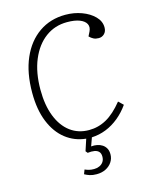

<svg xmlns="http://www.w3.org/2000/svg" viewBox="-136 -803 880 1119"><g transform="rotate(-15 303.5 -243.5)"><path d="M306 229Q282 229 265 223.5Q248 218 234 210L244 184Q255 189 268 192.5Q281 196 299 196Q316 196 331 189.5Q346 183 355 170Q364 157 364 138Q364 119 354.5 108.5Q345 98 327.5 95Q310 92 287 95L277 83L300 13Q231 6 178 -35.5Q125 -77 95 -150.5Q65 -224 65 -326Q65 -447 103 -534Q141 -621 209.5 -668.5Q278 -716 369 -716Q421 -716 467 -699Q513 -682 542 -652.5Q571 -623 571 -586Q571 -562 557 -548Q543 -534 523 -534Q505 -534 492 -540.5Q479 -547 467 -559L480 -585Q492 -610 482 -629.5Q472 -649 443 -660.5Q414 -672 367 -672Q293 -672 236.5 -630Q180 -588 148 -511.5Q116 -435 116 -331Q116 -238 142.5 -170.5Q169 -103 217 -67Q265 -31 330 -31Q386 -31 435.5 -58.5Q485 -86 535 -148L563 -121Q535 -81 498.5 -51Q462 -21 420.5 -4.5Q379 12 334 14L316 64Q335 62 352.5 65.5Q370 69 383.5 78Q397 87 405 101.5Q413 116 413 137Q413 163 399 184Q385 205 361 217Q337 229 306 229Z"/></g></svg>

Font: Literata ExtraLight
Style: Italic
Weight: 250
Italic angle: -2°
Designer: Latin by Veronika Burian and Jose Scaglione. Greek by Irene Vlachou. Cyrillic by Vera Evstafieva
Foundry: TypeTogether
Version: Version 3.002